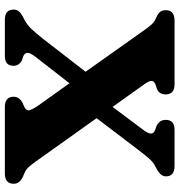

<svg xmlns="http://www.w3.org/2000/svg" viewBox="6 -746 740 792"><g transform="rotate(90 376.0 -350.0)"><path d="M646.5 -127Q659.5 -109 667.8 -99.8Q676 -90.5 684.8 -85.5Q693.5 -80.5 708 -75Q738 -61.5 738 -36Q738 0 694.5 0H422.5Q379 0 379 -36Q379 -64 413.5 -77Q439 -87 434.5 -102Q430 -117 413.5 -140.5L323.5 -266.5L214.5 -126.5Q196.5 -103 198 -91.8Q199.5 -80.5 214.5 -75L227.5 -71Q251.5 -59.5 251.5 -36Q251.5 0 210.5 0H62.5Q19.5 0 19.5 -36Q19.5 -48.5 26.5 -57.5Q33.5 -66.5 52 -76Q80.5 -89.5 99.5 -109.8Q118.5 -130 138.5 -155.5L276 -333L100.5 -580.5Q87.5 -598.5 78.5 -607.8Q69.5 -617 51.5 -625Q34.5 -633 28.2 -641.5Q22 -650 22 -664Q22 -700 65.5 -700H327Q349.5 -700 359.5 -690.2Q369.5 -680.5 369.5 -664Q369.5 -636.5 347 -627.5L332.5 -623Q315.5 -617 313.8 -607.2Q312 -597.5 326 -577.5L421 -444.5L516.5 -572Q530.5 -591 531 -602.5Q531.5 -614 514.5 -620.5L499 -626Q488 -631.5 481.2 -640.8Q474.5 -650 474.5 -664Q474.5 -700 515.5 -700H664Q707.5 -700 707.5 -665Q707.5 -651 697.2 -641Q687 -631 667.5 -621Q651 -613.5 637 -598.2Q623 -583 595.5 -547L467.5 -378.5Z"/></g></svg>

Font: Fraunces 9pt Soft
Style: Bold
Weight: 700
Version: Version 1.000;[b76b70a41]